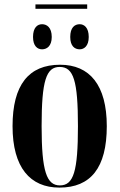

<svg xmlns="http://www.w3.org/2000/svg" viewBox="-20 -842 543 872"><path d="M141 -802H376V-822H141ZM171 -618C193 -618 215 -633 215 -674C215 -717 193 -732 171 -732C150 -732 130 -717 130 -674C130 -633 150 -618 171 -618ZM342 -618C362 -618 383 -633 383 -674C383 -717 362 -732 342 -732C319 -732 299 -717 299 -674C299 -633 319 -618 342 -618ZM250 10C392 10 465 -80 465 -269C465 -456 387 -548 253 -548C110 -548 37 -456 37 -269C37 -81 117 10 250 10ZM252 0C192 0 169 -63 169 -269C169 -476 190 -538 251 -538C314 -538 334 -476 334 -269C334 -63 314 0 252 0Z"/></svg>

Font: Noto Serif Display ExtraCondensed
Style: Bold
Weight: 700
Width: 2
Designer: Monotype Design Team
Foundry: Monotype Imaging Inc.
Version: Version 2.009